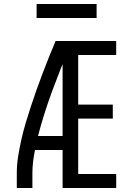

<svg xmlns="http://www.w3.org/2000/svg" viewBox="-20 -940 665 960"><path d="M64 0V-74Q64 -117 71 -160Q78 -203 87.5 -245Q97 -287 109.5 -328.5Q122 -370 135.5 -411Q149 -452 163.5 -493Q178 -534 193.5 -574.5Q209 -615 225 -655Q241 -695 258 -735H293V-722L330 -708Q306 -653 284 -597.5Q262 -542 241.5 -486.5Q221 -431 203 -374.5Q185 -318 170 -260H293V-190H155Q149 -161 145.5 -132Q142 -103 142 -74V0ZM293 0V-735H561V-665H371V-417H544V-347H371V-70H561V0ZM163 -850V-920H463V-850Z"/></svg>

Font: Zed Sans
Style: Regular
Weight: 400
Designer: Belleve Invis
Foundry: Belleve Invis
Version: Version 1.0.0; ttfautohint (v1.8.4)